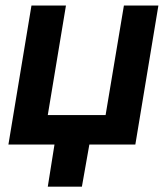

<svg xmlns="http://www.w3.org/2000/svg" viewBox="-20 -536 619 712"><path d="M11.2 0 96.7 -515.6H224.6L157.2 -109.4H371.6L439.5 -515.6H567.4L481.9 0ZM157.2 156.2 187 -31.2H316.9L283.7 156.2Z"/></svg>

Font: Inter Display Semi Bold
Style: Italic
Weight: 600
Italic angle: -9.39999°
Designer: Rasmus Andersson
Foundry: rsms
Version: Version 4.000;git-4fc901f